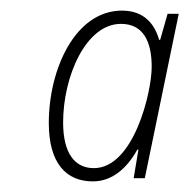

<svg xmlns="http://www.w3.org/2000/svg" viewBox="-20 -742 357 362"><path d="M155 -400C191 -400 219 -424 239 -460H241L232 -406H253L317 -716H296L282 -667H280C272 -695 253 -722 210 -722C122 -722 72 -612 72 -510C72 -434 105 -400 155 -400ZM157 -425C121 -425 99 -453 99 -511C99 -598 142 -697 208 -697C250 -697 266 -664 266 -616C266 -568 232 -425 157 -425Z"/></svg>

Font: Noto Sans Condensed Thin
Style: Italic
Weight: 100
Width: 3
Italic angle: -12°
Designer: Monotype Design Team
Foundry: Monotype Imaging Inc.
Version: Version 2.013